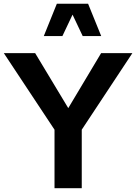

<svg xmlns="http://www.w3.org/2000/svg" viewBox="-23 -988 715 1008"><path d="M508.3 -798.8H411.1L357.9 -911.1L304.7 -798.8H207L275.4 -968.3H439.5ZM507.8 -709H671.9L406.2 -307.1V0H263.2V-307.1L-2.9 -709H161.6L335.4 -420.4Z"/></svg>

Font: Estedad-FD Bold
Style: Regular
Weight: 700
Designer: Amin Abedi
Version: Version 7.3